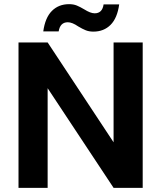

<svg xmlns="http://www.w3.org/2000/svg" viewBox="-20 -903 775 923"><path d="M666 0H526L209 -479V0H69V-699H209L526 -219V-699H666ZM188 -752Q197 -818 229.5 -850.5Q262 -883 312 -883Q333 -883 349 -876.5Q365 -870 385 -858Q415 -839 435 -839Q472 -839 478 -882H553Q544 -816 511.5 -783.5Q479 -751 429 -751Q408 -751 392 -757.5Q376 -764 356 -776Q327 -796 306 -796Q269 -796 262 -752Z"/></svg>

Font: MSTAGE SemiBold
Style: Regular
Weight: 600
Designer: Ninad Kale (Devanagari), Jonny Pinhorn (Latin)
Foundry: Indian Type Foundry
Version: 4.004